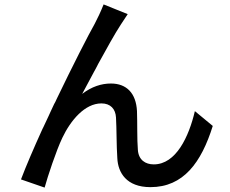

<svg xmlns="http://www.w3.org/2000/svg" viewBox="-20 -806 1040 869"><path d="M262 -182C300 -262 364 -338 439 -338C480 -338 503 -313 505 -274C508 -225 507 -147 511 -90C514 -25 552 41 661 41C810 41 891 -70 943 -236L862 -303C835 -188 777 -62 676 -62C638 -62 607 -82 604 -128C600 -174 602 -251 600 -303C596 -384 553 -428 482 -428C439 -428 395 -414 352 -381C368 -410 386 -445 406 -482L411 -491C414 -496 416 -501 419 -506L424 -516C462 -585 500 -654 527 -695C539 -713 549 -729 558 -742L449 -786C435 -751 422 -724 409 -699C380 -648 308 -507 236 -357L231 -346L225 -335C220 -324 215 -314 210 -303L205 -292L200 -281C192 -265 185 -249 177 -232L172 -222C133 -136 98 -55 75 6L182 43C196 -8 234 -123 262 -182Z"/></svg>

Font: Glow Sans SC Normal Medium
Style: Regular
Weight: 600
Designer: Ryoko NISHIZUKA (kana, bopomofo & ideographs); Paul D. Hunt (Latin, Greek & Cyrillic); Sandoll Communications, Soo-young
Version: Version 0.93